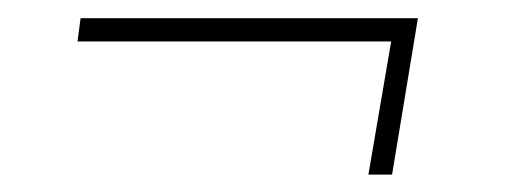

<svg xmlns="http://www.w3.org/2000/svg" viewBox="-20 -388 566 214"><path d="M417 -193.4H390.6L416 -341.8H66.4L69.8 -367.7H445.8Z"/></svg>

Font: Roboto Thin
Style: Italic
Weight: 250
Italic angle: -12°
Designer: Google
Version: Version 2.134; 2016